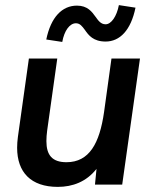

<svg xmlns="http://www.w3.org/2000/svg" viewBox="-20 -722 598 751"><path d="M206 9C264 9 318 -11 357.5 -61.5L351.5 0H458L527.5 -493H416L387 -283.5C369.5 -161 329 -87.5 240 -87.5C184 -87.5 161.5 -115.5 161.5 -170C161.5 -182.5 162.5 -196.5 164.5 -211.5L204 -493H93L50 -186.5C48 -171.5 47 -157.5 47 -144C47 -48.5 100.5 9 206 9ZM161 -567.5 223.5 -558C231.5 -602 252.5 -631 277 -631C293 -631 301.5 -619 312 -605C326.5 -584 345 -559.5 393 -559.5C449 -559.5 492 -604 510 -692L445 -702C436.5 -657.5 415 -627 393 -627C375 -627 365 -640.5 354 -656C339.5 -676 322.5 -700 281 -700C223 -700 179 -655 161 -567.5Z"/></svg>

Font: HK Grotesk SemiBold
Style: Italic
Weight: 600
Italic angle: -16°
Designer: Alfredo Marco Pradil
Foundry: Hanken Design Co.
Version: Version 3.001;FEAKit 1.0